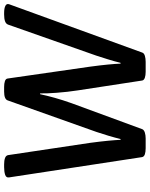

<svg xmlns="http://www.w3.org/2000/svg" viewBox="85 -828 744 955"><g transform="rotate(-90 457.5 -350.0)"><path d="M198 2Q180 2 168 -2Q156 -6 154 -16L53 -678Q51 -692 66.5 -697Q82 -702 104 -702H118Q137 -702 149.5 -697.5Q162 -693 164 -682L225 -274Q232 -222 235.5 -184.5Q239 -147 240 -123H244Q250 -148 260 -182Q270 -216 279 -242L436 -684Q442 -702 480 -702H503Q520 -702 532 -698Q544 -694 545 -684L604 -274Q611 -222 614.5 -185Q618 -148 619 -123H623Q630 -152 640.5 -186Q651 -220 659 -244L813 -682Q817 -693 830 -697.5Q843 -702 863 -702H870Q895 -702 907 -695.5Q919 -689 914 -676L674 -15Q671 -6 658 -2Q645 2 628 2H578Q561 2 549 -2Q537 -6 535 -15L486 -335Q478 -387 474 -440.5Q470 -494 471 -523H467Q460 -490 449 -450.5Q438 -411 422 -366L293 -15Q289 -6 276 -2Q263 2 247 2Z"/></g></svg>

Font: Asap Medium
Style: Italic
Weight: 500
Italic angle: -6°
Designer: Pablo Cosgaya
Foundry: Omnibus-Type
Version: Version 3.001; ttfautohint (v1.8.3)